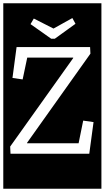

<svg xmlns="http://www.w3.org/2000/svg" viewBox="-32 -937 638 1170"><path d="M-12 213V-917H586V213ZM302 -701 428 -792 409 -827 294 -763 174 -824 154 -790 280 -701ZM32 0H512L538 -193L475 -202L447 -64H133V-67L519 -610L517 -650H69L44 -462L106 -453L134 -586H414V-583L30 -44Z"/></svg>

Font: Zilla Slab Highlight
Style: Regular
Weight: 400
Designer: Typotheque Type Foundry
Foundry: Typotheque type foundry
Version: Version 1.1; 2017; ttfautohint (v1.6)